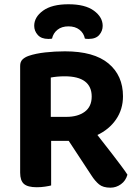

<svg xmlns="http://www.w3.org/2000/svg" viewBox="-20 -859 642 888"><path d="M214.9 -318.5H287Q339.9 -318.5 372 -342.2Q404.1 -366 404.1 -412.5Q404.1 -458.6 372.9 -482.4Q341.8 -506.1 278.9 -506.1Q261.2 -506.1 245.2 -504.6Q229.3 -503.1 214.9 -500.4ZM298.9 -207.6H73.2V-554.1Q73.2 -573.4 84 -583.9Q94.8 -594.4 112.8 -600.7Q145.1 -611.7 189.2 -616.6Q233.4 -621.6 280.6 -621.6Q414.2 -621.6 481.5 -565.7Q548.8 -509.7 548.8 -413.8Q548.8 -353.5 516.8 -306.8Q484.9 -260.2 428.9 -233.9Q372.9 -207.6 298.9 -207.6ZM275.1 -242.1 400.5 -273.5Q424.5 -241.8 449.9 -209.7Q475.3 -177.6 498.3 -147.6Q521.4 -117.5 540.1 -92.6Q558.8 -67.8 569.4 -51.1Q561.5 -22.9 539.4 -7Q517.3 9 490.8 9Q456.6 9 438 -6.4Q419.4 -21.9 402.8 -47.8ZM73.2 -259.9H216.5V-1.3Q207.2 1.3 188.7 4.1Q170.1 7 150.2 7Q108.4 7 90.8 -8.3Q73.2 -23.6 73.2 -60.4ZM296.6 -737.1Q265.6 -737.1 245.9 -721.4Q226.2 -705.8 220.6 -680.4Q215.9 -679.4 211.9 -679.2Q207.9 -679 202.9 -679Q171.1 -679 154.7 -697.4Q138.2 -715.8 138.2 -739.5Q138.2 -780 179.1 -809.7Q220 -839.3 296.6 -839.3Q373.8 -839.3 414.4 -809.5Q454.9 -779.7 454.9 -739.5Q454.9 -715.8 439 -697.4Q423.1 -679 390.2 -679Q385.9 -679 381.4 -679.2Q376.9 -679.4 372.6 -680.4Q367.6 -705.8 347.7 -721.4Q327.9 -737.1 296.6 -737.1Z"/></svg>

Font: Baloo Tammudu 2
Style: Regular
Weight: 400
Designer: Maithili Shingre, Omkar Shende and Ek Type
Foundry: Ek Type
Version: Version 1.700